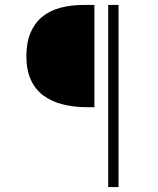

<svg xmlns="http://www.w3.org/2000/svg" viewBox="-20 -679 640 779"><path d="M336 -244Q280 -244 234.5 -255.5Q189 -267 156 -291.5Q123 -316 105 -355.5Q87 -395 87 -451Q87 -507 104 -546.5Q121 -586 151.5 -611Q182 -636 225 -647.5Q268 -659 319 -659H363V-244ZM419 80V-659H461V80Z"/></svg>

Font: Source Code Pro Light
Style: Regular
Weight: 300
Monospace: yes
Designer: Paul D. Hunt, Teo Tuominen
Foundry: Adobe Systems Incorporated
Version: Version 2.030;PS 1.000;hotconv 16.6.51;makeotf.lib2.5.65220